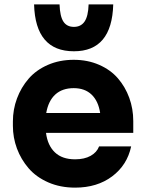

<svg xmlns="http://www.w3.org/2000/svg" viewBox="-20 -841 664 880"><path d="M318.8 -606Q142.1 -606 136.2 -820.8H252.9Q254.9 -765.6 270.8 -741.7Q286.6 -717.8 318.8 -717.8Q350.6 -717.8 367.4 -741.9Q384.3 -766.1 386.2 -820.8H499Q493.2 -606 318.8 -606ZM324.2 19Q256.3 19 201.2 -5.1Q146 -29.3 111.1 -69.8Q76.2 -110.4 57.6 -160.4Q39.1 -210.4 39.1 -264.2V-284.2Q39.1 -339.4 57.9 -389.9Q76.7 -440.4 111.1 -480.2Q145.5 -520 199.2 -543.5Q252.9 -566.9 317.9 -566.9Q381.8 -566.9 434.3 -543.9Q486.8 -521 520.5 -481.9Q554.2 -442.9 572.5 -392.6Q590.8 -342.3 590.8 -286.1V-231.9H190.9Q198.2 -174.3 231.7 -142.6Q265.1 -110.8 324.2 -110.8Q366.7 -110.8 395.3 -126.7Q423.8 -142.6 434.1 -169.9H581.1Q563 -84.5 494.1 -32.7Q425.3 19 324.2 19ZM317.9 -437Q265.6 -437 233.6 -408Q201.7 -378.9 191.9 -323.2H439Q430.7 -377.9 399.7 -407.5Q368.7 -437 317.9 -437Z"/></svg>

Font: Sora
Style: Bold
Weight: 700
Designer: Jonathan Barnbrook, Julián Moncada
Foundry: Barnbrook Fonts
Version: Version 2.000